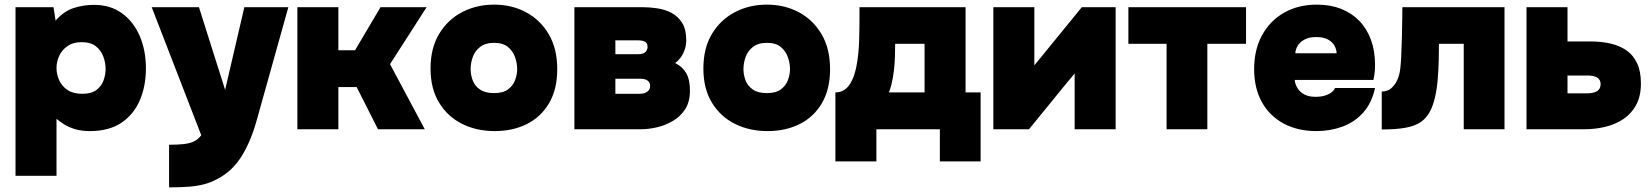

<svg xmlns="http://www.w3.org/2000/svg" viewBox="-20 -558 7130 829"><path d="M47 201V-527H211L220 -469Q256 -510 298.5 -523.5Q341 -537 386 -537Q457 -537 507 -500.5Q557 -464 583.5 -402Q610 -340 610 -263Q610 -186 583.5 -124.5Q557 -63 503.5 -27.5Q450 8 368 8Q333 8 305.5 0Q278 -8 258 -20.5Q238 -33 224 -45V201ZM335 -153Q375 -153 397 -170Q419 -187 427.5 -212Q436 -237 436 -260Q436 -287 426 -314Q416 -341 393.5 -358.5Q371 -376 332 -376Q296 -376 272 -359.5Q248 -343 236 -317.5Q224 -292 224 -264Q224 -237 235.5 -211.5Q247 -186 271.5 -169.5Q296 -153 335 -153Z M710 251V67Q748 67 774 64Q800 61 817.5 52.5Q835 44 849 26L635 -527H839L952 -170L1035 -527H1225L1091 -48Q1079 -3 1063 37Q1047 77 1027 110.5Q1007 144 980 170.5Q953 197 918 215Q890 230 861.5 237.5Q833 245 797 248Q761 251 710 251Z M1264 0V-527H1441V-341H1513L1623 -527H1822L1664 -281L1814 0H1612L1520 -182H1441V0Z M2116 8Q2038 8 1975.5 -23Q1913 -54 1876 -114.5Q1839 -175 1839 -262Q1839 -351 1876.5 -412.5Q1914 -474 1976 -506Q2038 -538 2113 -538Q2190 -538 2251.5 -505Q2313 -472 2349.5 -410Q2386 -348 2386 -259Q2386 -173 2351 -113Q2316 -53 2255 -22.5Q2194 8 2116 8ZM2113 -156Q2152 -156 2173.5 -172Q2195 -188 2204 -212Q2213 -236 2213 -260Q2213 -284 2204 -310.5Q2195 -337 2173.5 -355Q2152 -373 2113 -373Q2075 -373 2052.5 -355Q2030 -337 2021 -311Q2012 -285 2012 -260Q2012 -235 2021 -211Q2030 -187 2052.5 -171.5Q2075 -156 2113 -156Z M2460 0V-527H2752Q2785 -527 2818.5 -522Q2852 -517 2880 -502Q2908 -487 2925.5 -459Q2943 -431 2943 -384Q2943 -362 2936 -342.5Q2929 -323 2918 -308.5Q2907 -294 2895 -286Q2927 -270 2943 -242Q2959 -214 2959 -167Q2959 -118 2938 -86Q2917 -54 2884 -35Q2851 -16 2815 -8Q2779 0 2749 0ZM2637 -153H2742Q2757 -153 2767 -157.5Q2777 -162 2782 -169.5Q2787 -177 2787 -187Q2787 -193 2785 -198.5Q2783 -204 2778 -208.5Q2773 -213 2765 -215.5Q2757 -218 2745 -218H2637ZM2637 -324H2735Q2747 -324 2755 -326.5Q2763 -329 2767.5 -334Q2772 -339 2774 -344.5Q2776 -350 2776 -356Q2776 -366 2771.5 -372Q2767 -378 2757.5 -381Q2748 -384 2733 -384H2637Z M3294 8Q3216 8 3153.5 -23Q3091 -54 3054 -114.5Q3017 -175 3017 -262Q3017 -351 3054.5 -412.5Q3092 -474 3154 -506Q3216 -538 3291 -538Q3368 -538 3429.5 -505Q3491 -472 3527.5 -410Q3564 -348 3564 -259Q3564 -173 3529 -113Q3494 -53 3433 -22.5Q3372 8 3294 8ZM3291 -156Q3330 -156 3351.5 -172Q3373 -188 3382 -212Q3391 -236 3391 -260Q3391 -284 3382 -310.5Q3373 -337 3351.5 -355Q3330 -373 3291 -373Q3253 -373 3230.5 -355Q3208 -337 3199 -311Q3190 -285 3190 -260Q3190 -235 3199 -211Q3208 -187 3230.5 -171.5Q3253 -156 3291 -156Z M3587 139V-159Q3608 -159 3624 -169Q3640 -179 3651 -197Q3662 -215 3669.5 -238.5Q3677 -262 3681 -290Q3688 -334 3689.5 -383.5Q3691 -433 3691 -479Q3691 -491 3691 -503Q3691 -515 3691 -527H4149V-159H4214V139H4038V0H3764V139ZM3818 -159H3972V-369H3845Q3845 -341 3844 -312.5Q3843 -284 3840 -256Q3838 -239 3835 -222Q3832 -205 3828 -189.5Q3824 -174 3818 -159Z M4269 0V-527H4446V-276Q4452 -283 4457.5 -290Q4463 -297 4469 -304L4651 -527H4797V0H4620V-241Q4613 -232 4605.5 -223Q4598 -214 4590 -205L4423 0Z M5017 0V-369H4852V-527H5360V-369H5193V0Z M5664 8Q5583 8 5522.5 -24.5Q5462 -57 5428.5 -117Q5395 -177 5395 -260Q5395 -343 5429 -405.5Q5463 -468 5524 -503Q5585 -538 5666 -538Q5724 -538 5770 -520Q5816 -502 5849 -468Q5882 -434 5899.5 -386Q5917 -338 5917 -278Q5917 -261 5915.5 -245.5Q5914 -230 5910 -213H5570Q5572 -194 5582.5 -177Q5593 -160 5612 -150Q5631 -140 5660 -140Q5684 -140 5701.5 -145.5Q5719 -151 5730 -160Q5741 -169 5744 -178H5917Q5903 -113 5865.5 -71.5Q5828 -30 5775.5 -11Q5723 8 5664 8ZM5573 -328H5751Q5751 -343 5742.5 -359.5Q5734 -376 5714.5 -387Q5695 -398 5663 -398Q5632 -398 5612 -387Q5592 -376 5582.5 -359.5Q5573 -343 5573 -328Z M5946 1V-163Q5971 -163 5986.5 -176.5Q6002 -190 6012 -210Q6023 -234 6026 -262Q6029 -290 6030 -313Q6032 -353 6033 -398Q6034 -443 6034.5 -479.5Q6035 -516 6035 -527H6476V0H6300V-369H6193Q6193 -338 6192 -297Q6191 -256 6187.5 -214.5Q6184 -173 6176 -138Q6167 -100 6153 -74.5Q6139 -49 6116 -32Q6090 -14 6049 -6.5Q6008 1 5946 1Z M6571 0V-527H6748V-379H6849Q6894 -379 6933.5 -370Q6973 -361 7002.5 -340.5Q7032 -320 7048.5 -285Q7065 -250 7065 -198Q7065 -143 7044.5 -105Q7024 -67 6989.5 -44Q6955 -21 6911.5 -10.5Q6868 0 6823 0ZM6748 -155H6831Q6846 -155 6857.5 -157.5Q6869 -160 6876.5 -165Q6884 -170 6887.5 -177.5Q6891 -185 6891 -195Q6891 -204 6887.5 -211Q6884 -218 6877 -222.5Q6870 -227 6859.5 -229.5Q6849 -232 6835 -232H6748Z"/></svg>

Font: Onest Black
Style: Regular
Weight: 900
Designer: Dmitri Voloshin, Andrey Kudryavtsev
Foundry: Dmitri Voloshin, Andrey Kudryavtsev
Version: Version 1.000;gftools[0.9.33]